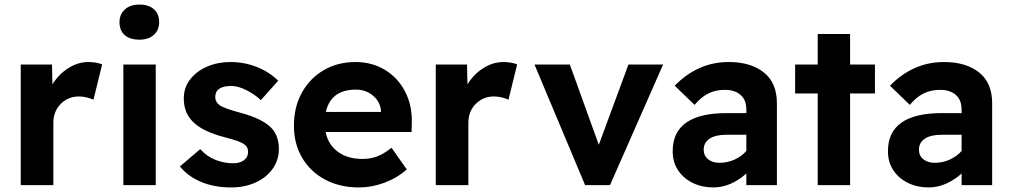

<svg xmlns="http://www.w3.org/2000/svg" viewBox="-20 -812 4428 842"><path d="M71 0V-529H208L210 -442Q236 -485 278.5 -512.5Q321 -540 368 -540Q386 -540 401.5 -537Q417 -534 428 -530L390 -375Q379 -380 361.5 -384.5Q344 -389 326 -389Q279 -389 246.5 -356.5Q214 -324 214 -273V0Z M592 -638Q550 -638 527 -658Q504 -678 504 -715Q504 -749 527.5 -770.5Q551 -792 592 -792Q632 -792 655 -771.5Q678 -751 678 -715Q678 -680 654.5 -659Q631 -638 592 -638ZM521 0V-529H663V0Z M993 10Q920 10 862.5 -14Q805 -38 769 -82L858 -158Q888 -125 926 -110.5Q964 -96 1003 -96Q1032 -96 1050 -109.5Q1068 -123 1068 -146Q1068 -168 1050 -180Q1032 -193 966 -210Q865 -236 823 -281Q786 -320 786 -380Q786 -428 814 -464Q842 -500 888.5 -520Q935 -540 990 -540Q1052 -540 1107 -518Q1162 -496 1200 -458L1124 -373Q1096 -399 1060 -417Q1024 -435 995 -435Q924 -435 924 -387Q924 -364 945 -349Q955 -343 977 -335Q999 -327 1036 -317Q1130 -292 1170 -251Q1187 -233 1195 -209.5Q1203 -186 1203 -159Q1203 -110 1175.5 -71.5Q1148 -33 1100.5 -11.5Q1053 10 993 10Z M1555 10Q1469 10 1404.5 -25Q1340 -60 1304.5 -121Q1269 -182 1269 -260Q1269 -343 1304 -406Q1339 -469 1400 -504.5Q1461 -540 1539 -540Q1611 -540 1667.5 -506Q1724 -472 1755.5 -412.5Q1787 -353 1786 -277L1785 -233H1408Q1419 -178 1461.5 -146.5Q1504 -115 1570 -115Q1605 -115 1634 -126Q1663 -137 1697 -164L1764 -69Q1721 -31 1665.5 -10.5Q1610 10 1555 10ZM1541 -419Q1431 -419 1409 -321H1651V-324Q1648 -365 1616.5 -392Q1585 -419 1541 -419Z M1891 0V-529H2028L2030 -442Q2056 -485 2098.5 -512.5Q2141 -540 2188 -540Q2206 -540 2221.5 -537Q2237 -534 2248 -530L2210 -375Q2199 -380 2181.5 -384.5Q2164 -389 2146 -389Q2099 -389 2066.5 -356.5Q2034 -324 2034 -273V0Z M2546 0 2324 -529H2479L2606 -177L2736 -529H2888L2655 0Z M3108 10Q3058 10 3017.5 -10Q2977 -30 2953.5 -65.5Q2930 -101 2930 -149Q2930 -316 3167 -316H3253V-331Q3253 -374 3227.5 -396Q3202 -418 3159 -418Q3118 -418 3086 -402Q3054 -386 3026 -352L2939 -436Q2987 -486 3046.5 -513Q3106 -540 3176 -540Q3272 -540 3329.5 -494.5Q3387 -449 3387 -359V0H3253V-51Q3222 -23 3185 -6.5Q3148 10 3108 10ZM3135 -98Q3170 -98 3201 -112Q3232 -126 3253 -150V-221H3165Q3118 -221 3092 -204Q3066 -187 3066 -155Q3066 -129 3085.5 -113.5Q3105 -98 3135 -98Z M3566 0V-402H3467V-529H3566V-663H3708V-529H3817V-402H3708V0Z M4052 10Q4002 10 3961.5 -10Q3921 -30 3897.5 -65.5Q3874 -101 3874 -149Q3874 -316 4111 -316H4197V-331Q4197 -374 4171.5 -396Q4146 -418 4103 -418Q4062 -418 4030 -402Q3998 -386 3970 -352L3883 -436Q3931 -486 3990.5 -513Q4050 -540 4120 -540Q4216 -540 4273.5 -494.5Q4331 -449 4331 -359V0H4197V-51Q4166 -23 4129 -6.5Q4092 10 4052 10ZM4079 -98Q4114 -98 4145 -112Q4176 -126 4197 -150V-221H4109Q4062 -221 4036 -204Q4010 -187 4010 -155Q4010 -129 4029.5 -113.5Q4049 -98 4079 -98Z"/></svg>

Font: Readex Pro SemiBold
Style: Regular
Weight: 600
Designer: Bonnie Shaver-Troup, Thomas Jockin
Foundry: Lexend
Version: Version 1.204; ttfautohint (v1.8.4.7-5d5b)